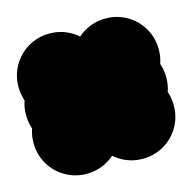

<svg xmlns="http://www.w3.org/2000/svg" viewBox="-131 -681 661 661"><g transform="rotate(-15 200.0 -350.0)"><path d="M-50 -450Q-50 -491 -30 -525.5Q-10 -560 24.5 -580Q59 -600 100 -600Q141 -600 175.5 -580Q210 -560 230 -525.5Q250 -491 250 -450Q250 -409 230 -374.5Q210 -340 175.5 -320Q141 -300 100 -300Q59 -300 24.5 -320Q-10 -340 -30 -374.5Q-50 -409 -50 -450ZM-50 -350Q-50 -391 -30 -425.5Q-10 -460 24.5 -480Q59 -500 100 -500Q141 -500 175.5 -480Q210 -460 230 -425.5Q250 -391 250 -350Q250 -309 230 -274.5Q210 -240 175.5 -220Q141 -200 100 -200Q59 -200 24.5 -220Q-10 -240 -30 -274.5Q-50 -309 -50 -350ZM-50 -250Q-50 -291 -30 -325.5Q-10 -360 24.5 -380Q59 -400 100 -400Q141 -400 175.5 -380Q210 -360 230 -325.5Q250 -291 250 -250Q250 -209 230 -174.5Q210 -140 175.5 -120Q141 -100 100 -100Q59 -100 24.5 -120Q-10 -140 -30 -174.5Q-50 -209 -50 -250ZM150 -450Q150 -491 170 -525.5Q190 -560 224.5 -580Q259 -600 300 -600Q341 -600 375.5 -580Q410 -560 430 -525.5Q450 -491 450 -450Q450 -409 430 -374.5Q410 -340 375.5 -320Q341 -300 300 -300Q259 -300 224.5 -320Q190 -340 170 -374.5Q150 -409 150 -450ZM150 -350Q150 -391 170 -425.5Q190 -460 224.5 -480Q259 -500 300 -500Q341 -500 375.5 -480Q410 -460 430 -425.5Q450 -391 450 -350Q450 -309 430 -274.5Q410 -240 375.5 -220Q341 -200 300 -200Q259 -200 224.5 -220Q190 -240 170 -274.5Q150 -309 150 -350ZM150 -250Q150 -291 170 -325.5Q190 -360 224.5 -380Q259 -400 300 -400Q341 -400 375.5 -380Q410 -360 430 -325.5Q450 -291 450 -250Q450 -209 430 -174.5Q410 -140 375.5 -120Q341 -100 300 -100Q259 -100 224.5 -120Q190 -140 170 -174.5Q150 -209 150 -250Z"/></g></svg>

Font: TINY 5x3
Style: Regular
Weight: 400
Designer: Jack Halten Fahnestock
Foundry: Velvetyne Type Foundry
Version: Version 1.002